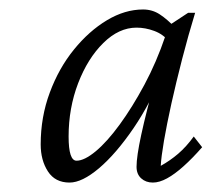

<svg xmlns="http://www.w3.org/2000/svg" viewBox="-20 -601 444 403"><path d="M126 -217.8Q95.7 -217.8 80.6 -241.2Q65.4 -264.6 65.4 -297.9Q65.4 -355.5 84.5 -406.7Q103.5 -458 135.3 -497.1Q167 -536.1 204.6 -558.6Q242.2 -581.1 280.3 -581.1Q299.8 -581.1 315.4 -570.8Q331.1 -560.5 346.7 -543.9L335 -513.7Q322.3 -529.3 303.7 -536.1Q285.2 -543 266.6 -543Q229.5 -543 196.8 -510.7Q164.1 -478.5 144 -426.3Q124 -374 124 -314.5Q124 -263.7 140.6 -263.7Q157.2 -263.7 181.2 -283.7Q205.1 -303.7 231.4 -339.8Q257.8 -376 283.2 -423.3Q308.6 -470.7 327.1 -525.4L332 -545.9L375 -574.2H389.6Q375 -526.4 362.3 -477.1Q349.6 -427.7 339.8 -383.8Q330.1 -339.8 324.2 -305.7Q318.4 -271.5 317.4 -252.9Q336.9 -263.7 354 -278.3Q371.1 -293 386.7 -314.5L404.3 -292Q383.8 -268.6 365.2 -252Q346.7 -235.4 330.6 -226.6Q314.5 -217.8 300.8 -217.8Q286.1 -217.8 276.4 -226.6Q266.6 -235.4 266.6 -251Q266.6 -272.5 276.4 -317.9Q286.1 -363.3 311.5 -456.1H325.2Q296.9 -385.7 260.3 -332Q223.6 -278.3 188 -248Q152.3 -217.8 126 -217.8Z"/></svg>

Font: Crimson Pro ExtraLight
Style: Italic
Weight: 250
Italic angle: -12°
Designer: Jacques Le Bailly
Foundry: Baron von Fonthausen
Version: Version 1.003